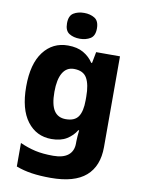

<svg xmlns="http://www.w3.org/2000/svg" viewBox="-106 -839 849 1150"><g transform="rotate(10 318.5 -264.0)"><path d="M250 -559Q306 -559 343.5 -537.5Q381 -516 404 -481H409L422 -549H567V3Q567 119 497.5 179.5Q428 240 284 240Q219 240 168.5 232.5Q118 225 73 208V65Q120 86 166 96.5Q212 107 276 107Q336 107 367 82Q398 57 398 10V-2Q398 -14 399.5 -33Q401 -52 403 -70H398Q377 -35 340.5 -12.5Q304 10 248 10Q156 10 100.5 -63Q45 -136 45 -274Q45 -412 101 -485.5Q157 -559 250 -559ZM309 -427Q264 -427 240.5 -387Q217 -347 217 -272Q217 -194 240.5 -158Q264 -122 312 -122Q366 -122 388 -154.5Q410 -187 410 -254V-276Q410 -350 388 -388.5Q366 -427 309 -427ZM311 -768Q348 -768 375 -751.5Q402 -735 402 -689Q402 -644 375 -627.5Q348 -611 311 -611Q273 -611 246.5 -627.5Q220 -644 220 -689Q220 -735 246.5 -751.5Q273 -768 311 -768Z"/></g></svg>

Font: Noto Sans Cherokee ExtraBold
Style: Regular
Weight: 800
Designer: Monotype Design Team
Foundry: Monotype Imaging Inc.
Version: Version 2.001; ttfautohint (v1.8.4.7-5d5b)